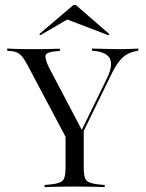

<svg xmlns="http://www.w3.org/2000/svg" viewBox="-20 -771 601 791"><path d="M275 -160.5 93.5 -502.4Q82.3 -524.2 72.6 -536.3Q62.9 -548.4 51.2 -554Q39.5 -559.7 23.4 -560.5L9.7 -562.1V-571Q25 -570.2 46 -569.4Q66.9 -568.5 93.5 -568.5H96H103.2Q123.4 -568.5 141.5 -568.5Q159.7 -568.5 175.4 -569Q191.1 -569.4 204 -569.8Q216.9 -570.2 226.6 -570.2V-561.3L208.9 -559.7Q174.2 -556.5 168.5 -544.8Q162.9 -533.1 180.6 -495.2L321 -228.2L307.3 -216.1L421.8 -450.8Q446 -501.6 433.1 -528.6Q420.2 -555.6 369.4 -561.3L358.9 -562.1V-571Q386.3 -570.2 418.5 -569.4Q450.8 -568.5 475 -568.5Q500.8 -568.5 519 -569.4Q537.1 -570.2 550 -571V-562.1L541.1 -560.5Q519.4 -556.5 502 -546.4Q484.7 -536.3 469 -515.7Q453.2 -495.2 436.3 -459.7L290.3 -160.5ZM283.1 -2.4Q258.9 -2.4 236.3 -2Q213.7 -1.6 194.8 -1.2Q175.8 -0.8 163.7 0V-8.9L189.5 -11.3Q228.2 -15.3 239.1 -27.8Q250 -40.3 250 -78.2V-250.8L296.8 -187.1L325 -237.9V-78.2Q325 -40.3 335.9 -27.8Q346.8 -15.3 385.5 -11.3L411.3 -8.9V0Q399.2 -0.8 380.6 -1.2Q362.1 -1.6 339.5 -2Q316.9 -2.4 292.7 -2.4H287.9ZM146 -625.8 141.9 -630.6 283.1 -750.8H291.9L430.6 -630.6L426.6 -625.8L241.1 -696.8L275.8 -701.6Z"/></svg>

Font: Playfair 144pt SemiCondensed Light
Style: Regular
Weight: 300
Width: 4
Designer: Claus Eggers Sørensen
Foundry: Claus Eggers Sørensen
Version: Version 2.203